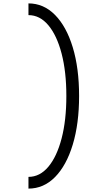

<svg xmlns="http://www.w3.org/2000/svg" viewBox="-20 -965 640 1130"><path d="M147.5 145V76Q214.5 76 264.5 16.5Q314.5 -43 342.5 -150Q370.5 -257 370.5 -400Q370.5 -543 342.5 -650Q314.5 -757 264.5 -816.5Q214.5 -876 147.5 -876V-945Q237 -945 304 -877Q371 -809 408.2 -686.5Q445.5 -564 445.5 -400Q445.5 -237 408.2 -114Q371 9 304 77Q237 145 147.5 145Z"/></svg>

Font: Victor Mono Thin
Style: Regular
Weight: 100
Monospace: yes
Designer: Rune Bjørnerås
Version: Version 1.561;gftools[0.9.30]